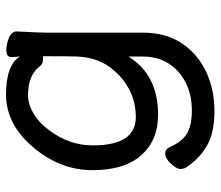

<svg xmlns="http://www.w3.org/2000/svg" viewBox="-66 -466 713 620"><g transform="rotate(-90 290.0 -155.5)"><path d="M222 -73Q310 -73 372 -142Q415 -190 418 -263Q419 -290 419 -372Q419 -373 407 -373Q395 -373 388 -381Q359 -421 294 -421Q264 -421 233.5 -403Q203 -385 181 -354Q131 -289 131 -212Q131 -73 222 -73ZM242 181Q172 181 129.5 156.5Q87 132 59 88Q55 82 55 70Q55 59 72 40.5Q89 22 104 22Q119 22 125 36Q142 75 168 91.5Q194 108 244 108Q294 108 333 88.5Q372 69 395 33.5Q418 -2 418 -51V-97Q359 -1 230 -1Q148 -1 99.5 -55Q51 -109 51 -213Q51 -317 125 -404.5Q199 -492 295 -492Q391 -492 418 -447L416 -475Q416 -491 440 -491Q458 -491 478.5 -482.5Q499 -474 499 -457Q495 -381 495 -358V-50Q495 25 460 76.5Q425 128 368 154.5Q311 181 242 181Z"/></g></svg>

Font: linja waso lili
Style: Bold
Weight: 400
Designer: Fontworks Inc.
Version: Version 1.000;August 6, 2022;FontCreator 14.0.0.2814 64-bit